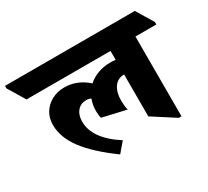

<svg xmlns="http://www.w3.org/2000/svg" viewBox="-204 -836 1158 1067"><g transform="rotate(-30 375.5 -302.0)"><path d="M290 23Q165 -68 106.5 -147Q48 -226 48 -305Q48 -349 68.5 -382.5Q89 -416 125 -435.5Q161 -455 207 -455Q288 -455 354 -396Q381 -420 417.5 -433.5Q454 -447 497 -447Q515 -447 531 -445V-502H-8L-74 -611V-627H759L825 -518V-502H691V10H674L531 -82V-351Q490 -351 467 -319Q444 -287 444 -234Q444 -218 445.5 -202Q447 -186 451 -172L299 -207Q294 -227 294 -253Q294 -292 307 -326Q293 -333 276 -333Q241 -333 219.5 -307.5Q198 -282 198 -240Q198 -130 342 -38Z"/></g></svg>

Font: Noto Serif Devanagari Black
Style: Regular
Weight: 900
Designer: Universal Thirst, Indian Type Foundry and the Monotype Design Team
Foundry: Monotype Imaging Inc.
Version: Version 2.004; ttfautohint (v1.8.4.7-5d5b)